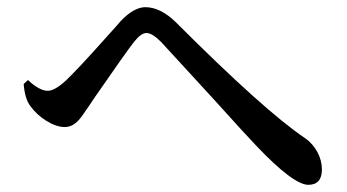

<svg xmlns="http://www.w3.org/2000/svg" viewBox="-20 -609 966 535"><path d="M839 -94C864 -94 877 -108 877 -137C877 -170 859 -204 830 -224C753 -276 633 -384 469 -548C441 -575 413 -589 385 -589C364 -589 341 -576 317 -551C311 -544 298 -529 277 -506C221 -443 183 -403 163 -384C142 -365 126 -356 113 -356C98 -356 79 -366 58 -386L46 -375C48 -348 54 -327 65 -313C88 -281 129 -255 160 -255C173 -255 184 -260 194 -269C201 -275 210 -287 221 -304C223 -307 225 -309 226 -311C230 -317 237 -327 247 -342C303 -423 339 -474 354 -493C367 -509 378 -517 388 -517C399 -517 412 -509 429 -492C450 -469 499 -416 575 -333C636 -265 676 -222 694 -203C763 -130 812 -94 839 -94Z"/></svg>

Font: AllPunType SemiBold
Style: Regular
Weight: 600
Version: 1.0